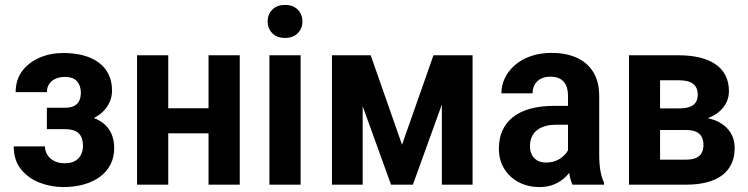

<svg xmlns="http://www.w3.org/2000/svg" viewBox="-20 -754 3056 784"><path d="M269 -252H171.4V-314H245.1Q269 -314 283.4 -321.8Q297.9 -329.6 304 -343.5Q310.1 -357.4 310.1 -376Q310.1 -391.6 304.2 -406.5Q298.3 -421.4 284.2 -430.7Q270 -439.9 244.6 -439.9Q223.1 -439.9 206.5 -432.4Q189.9 -424.8 180.7 -410.9Q171.4 -397 171.4 -377.9H43.9Q43.9 -427.7 70.3 -463.4Q96.7 -499 141.1 -518.3Q185.5 -537.6 238.8 -537.6Q284.2 -537.6 321 -527.6Q357.9 -517.6 383.8 -498Q409.7 -478.5 423.6 -450Q437.5 -421.4 437.5 -383.8Q437.5 -356.9 425.8 -333Q414.1 -309.1 392.1 -290.8Q370.1 -272.5 338.9 -262.2Q307.6 -252 269 -252ZM171.4 -287.1H269Q312 -287.1 345.2 -278.1Q378.4 -269 400.9 -251.5Q423.3 -233.9 434.8 -208.3Q446.3 -182.6 446.3 -149.4Q446.3 -111.8 431.2 -82.3Q416 -52.7 388.2 -32.2Q360.4 -11.7 322.5 -1Q284.7 9.8 238.8 9.8Q189 9.8 142.6 -7.8Q96.2 -25.4 66.2 -62.3Q36.1 -99.1 36.1 -156.2H163.6Q163.6 -138.7 172.9 -122.8Q182.1 -106.9 200.2 -97.2Q218.3 -87.4 244.6 -87.4Q271.5 -87.4 287.6 -97.4Q303.7 -107.4 311.3 -123.5Q318.8 -139.6 318.8 -157.2Q318.8 -181.6 310.8 -197Q302.7 -212.4 286.4 -219.5Q270 -226.6 245.1 -226.6H171.4Z M870.1 -312V-209.5H627.4V-312ZM667 -528.3V0H539.6V-528.3ZM959 -528.3V0H831.5V-528.3Z M1207.5 -528.3V0H1080.1V-528.3ZM1072.8 -666Q1072.8 -695.3 1091.8 -714.6Q1110.8 -733.9 1144 -733.9Q1176.8 -733.9 1195.8 -714.6Q1214.8 -695.3 1214.8 -666Q1214.8 -637.7 1195.8 -618.4Q1176.8 -599.1 1144 -599.1Q1110.8 -599.1 1091.8 -618.4Q1072.8 -637.7 1072.8 -666Z M1621.6 -163.1 1750 -528.3H1856.9L1666 0H1576.7L1385.7 -528.3H1493.7ZM1460.9 -528.3V0H1335.4V-528.3ZM1784.2 0V-528.3H1909.7V0Z M2299.3 -113.3V-362.3Q2299.3 -388.2 2291.3 -405.8Q2283.2 -423.3 2267.3 -432.1Q2251.5 -440.9 2227.5 -440.9Q2204.6 -440.9 2188.2 -432.4Q2171.9 -423.8 2163.3 -408.7Q2154.8 -393.6 2154.8 -373H2027.3Q2027.3 -405.8 2041.7 -435.5Q2056.2 -465.3 2083 -488.5Q2109.9 -511.7 2147.9 -524.9Q2186 -538.1 2232.9 -538.1Q2289.1 -538.1 2332.8 -519.3Q2376.5 -500.5 2401.6 -461.2Q2426.8 -421.9 2426.8 -360.8V-125Q2426.8 -85 2431.6 -56.9Q2436.5 -28.8 2446.3 -8.3V0H2317.4Q2308.1 -20.5 2303.7 -51.5Q2299.3 -82.5 2299.3 -113.3ZM2315.9 -321.8 2316.9 -244.6H2250Q2223.6 -244.6 2203.6 -238.3Q2183.6 -231.9 2170.4 -220.5Q2157.2 -209 2150.6 -192.9Q2144 -176.8 2144 -157.7Q2144 -136.7 2151.9 -121.8Q2159.7 -106.9 2174.3 -98.6Q2189 -90.3 2209.5 -90.3Q2239.3 -90.3 2261 -102.8Q2282.7 -115.2 2294.7 -132.6Q2306.6 -149.9 2305.7 -165.5L2338.4 -112.3Q2333 -93.3 2321 -72.3Q2309.1 -51.3 2290.3 -32.5Q2271.5 -13.7 2244.9 -2Q2218.3 9.8 2183.1 9.8Q2135.7 9.8 2098.1 -10Q2060.5 -29.8 2038.8 -65.2Q2017.1 -100.6 2017.1 -147.5Q2017.1 -188.5 2031.5 -220.7Q2045.9 -252.9 2074 -275.4Q2102.1 -297.9 2144.5 -309.8Q2187 -321.8 2243.2 -321.8Z M2781.7 -223.1H2630.4L2629.4 -311.5H2753.4Q2779.8 -311.5 2796.4 -317.6Q2813 -323.7 2821 -336.2Q2829.1 -348.6 2829.1 -366.7Q2829.1 -382.3 2824.2 -393.6Q2819.3 -404.8 2809.6 -412.1Q2799.8 -419.4 2784.9 -422.9Q2770 -426.3 2750.5 -426.3H2675.3V0H2548.3V-528.3H2750.5Q2798.3 -528.3 2836.2 -519.3Q2874 -510.3 2900.9 -492.2Q2927.7 -474.1 2942.1 -446.5Q2956.5 -418.9 2956.5 -381.3Q2956.5 -357.4 2946.3 -335.9Q2936 -314.5 2916.5 -297.9Q2897 -281.2 2868.4 -270.8Q2839.8 -260.3 2802.2 -257.3ZM2781.7 0H2596.2L2644 -102.1H2781.7Q2806.6 -102.1 2822.3 -109.1Q2837.9 -116.2 2845.2 -129.6Q2852.5 -143.1 2852.5 -162.1Q2852.5 -180.7 2845.7 -194.3Q2838.9 -208 2823.2 -215.6Q2807.6 -223.1 2781.7 -223.1H2659.2L2660.2 -311.5H2801.3L2834 -276.4Q2883.8 -272.9 2916.3 -255.1Q2948.7 -237.3 2964.4 -210.2Q2980 -183.1 2980 -150.9Q2980 -113.3 2966.8 -85Q2953.6 -56.6 2928.2 -37.8Q2902.8 -19 2866 -9.5Q2829.1 0 2781.7 0Z"/></svg>

Font: Roboto SemiCondensed SemiBold
Style: Regular
Weight: 600
Width: 4
Designer: Christian Robertson
Foundry: Google
Version: Version 3.009; 2024